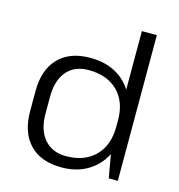

<svg xmlns="http://www.w3.org/2000/svg" viewBox="-110 -837 878 942"><g transform="rotate(15 329.0 -366.0)"><path d="M286 8Q181 8 124 -51.5Q67 -111 67 -219V-321Q67 -429 124 -488.5Q181 -548 286 -548Q361 -548 416 -517.5Q471 -487 501.5 -431.5Q532 -376 532 -300V-245Q532 -169 501 -112Q470 -55 415 -23.5Q360 8 286 8ZM293 -51Q387 -51 441 -105.5Q495 -160 495 -255V-288Q495 -381 441 -434.5Q387 -488 293 -488Q222 -488 182.5 -442Q143 -396 143 -312V-226Q143 -144 183 -97.5Q223 -51 293 -51ZM495 -170V-740H571V0H525Z"/></g></svg>

Font: Pathway Extreme 8pt Thin Light
Style: Regular
Weight: 300
Version: Version 1.001;gftools[0.9.26]